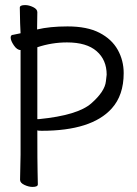

<svg xmlns="http://www.w3.org/2000/svg" viewBox="-20 -725 540 756"><path d="M108 11Q93 11 76 3Q59 -5 59 -17L61 -116V-528Q47 -528 34.5 -546.5Q22 -565 22 -577Q22 -588 32 -588L61 -594Q59 -622 58 -695Q58 -705 79 -705Q94 -705 110.5 -697Q127 -689 127 -677L126 -609Q176 -621 246 -621Q323 -621 371.5 -596Q420 -571 443.5 -529Q467 -487 467 -437Q467 -350 420 -298Q341 -210 144 -210Q129 -210 127 -212Q127 -81 128 -48.5Q129 -16 129 1Q129 11 108 11ZM127 -256H134Q286 -271 339.5 -318Q393 -365 397 -405L400 -431Q400 -489 360.5 -523.5Q321 -558 244 -558Q184 -558 127 -539Z"/></svg>

Font: LXGW WenKai Mono Lite
Style: Regular
Weight: 400
Monospace: yes
Designer: LXGW / Fontworks Inc.
Foundry: LXGW / Fontworks Inc.
Version: Version 1.520; June 14, 2025